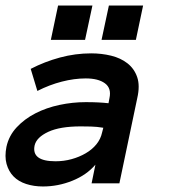

<svg xmlns="http://www.w3.org/2000/svg" viewBox="-46 -657 612 688"><path d="M-22.9 -130.9Q-14.2 -170.9 13.9 -200.9Q42 -231 81.1 -251Q120.1 -271 167 -281Q213.9 -291 261.2 -291Q287.1 -291 305.7 -290Q324.2 -289.1 342.8 -287.1L346.2 -305.2Q354 -340.8 330.1 -358.4Q306.2 -376 261.2 -376Q220.2 -376 175.5 -364.5Q130.9 -353 87.9 -331.1L64 -410.2Q113.8 -436 168.9 -450.9Q224.1 -465.8 280.8 -465.8Q317.9 -465.8 352.1 -457.5Q386.2 -449.2 410.6 -430.2Q435.1 -411.1 445.6 -380.6Q456.1 -350.1 445.8 -305.2L381.8 0H282.2L295.9 -66.9Q264.2 -29.8 213.1 -9.3Q162.1 11.2 107.9 11.2Q75.2 11.2 47.6 2.2Q20 -6.8 2.4 -24.9Q-15.1 -43 -22.5 -69.6Q-29.8 -96.2 -22.9 -130.9ZM152.8 -79.1Q183.1 -79.1 210.4 -86.7Q237.8 -94.2 261 -107.7Q284.2 -121.1 299.6 -140.1Q314.9 -159.2 319.8 -182.1L324.2 -199.2Q300.8 -203.1 279.8 -203.6Q258.8 -204.1 243.2 -204.1Q168.9 -204.1 127 -184.6Q85 -165 78.1 -136.2Q65.9 -79.1 152.8 -79.1ZM440.9 -514.2H317.9L344.2 -637.2H466.8ZM258.8 -514.2H136.2L162.1 -637.2H285.2Z"/></svg>

Font: Anonymous Pro
Style: Bold Italic
Weight: 700
Italic angle: -12°
Monospace: yes
Designer: Mark Simonson
Version: Version 1.003